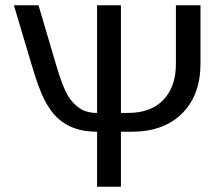

<svg xmlns="http://www.w3.org/2000/svg" viewBox="-20 -708 836 728"><path d="M348.1 0V-208.5Q299.8 -208.5 262.7 -221.7Q225.6 -234.9 197.8 -261Q169.9 -287.1 147.5 -331.8Q125 -376.5 100.1 -461.9L32.7 -688H126L193.4 -460Q216.8 -380.4 236.3 -347.4Q255.9 -314.5 282.5 -297.1Q309.1 -279.8 348.1 -279.8V-688H438.5V-279.8H465.8Q552.2 -279.8 599.6 -329.6Q647 -379.4 647 -464.8V-688H740.2V-466.8Q740.2 -347.7 670.7 -278.1Q601.1 -208.5 479 -208.5H438.5V0Z"/></svg>

Font: Arial
Style: Regular
Weight: 400
Designer: Steve Matteson
Foundry: Ascender Corporation
Version: Version 2.00.3